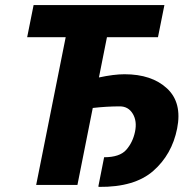

<svg xmlns="http://www.w3.org/2000/svg" viewBox="-20 -731 740 759"><path d="M472.2 -437.5Q580.1 -437.5 640.4 -381.3Q700.7 -325.2 680.2 -222.7Q659.7 -120.1 585.9 -55.4Q512.2 9.3 371.1 7.8L368.7 6.3L391.6 -109.4Q453.1 -109.4 479 -138.7Q504.9 -168 513.7 -210Q522.5 -252 504.9 -281.2Q487.3 -310.5 453.6 -310.5Q401.9 -310.5 346.7 -304.2L286.1 0H123L239.7 -584H87.4L112.8 -710.9H629.9L604.5 -584H402.8L371.1 -424.8Q430.2 -437.5 472.2 -437.5Z"/></svg>

Font: Roboto-BlackItalic
Style: Italic
Weight: 900
Italic angle: -12°
Designer: Google
Version: Version 1.100141; 2013